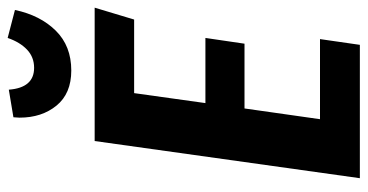

<svg xmlns="http://www.w3.org/2000/svg" viewBox="-249 -710 959 501"><g transform="rotate(-90 230.5 -459.5)"><path d="M430 -589H238L212 -403H382L367 -301H198L170 -104H379L364 0H16L113 -692H461ZM174 -888 175 -904 247 -916Q252 -850 304 -850Q332 -850 351.5 -868.5Q371 -887 382 -919L455 -900Q441 -834 401 -793.5Q361 -753 297 -753Q237 -753 205.5 -791.5Q174 -830 174 -888Z"/></g></svg>

Font: Fira Sans Compressed SemiBold
Style: Italic
Weight: 600
Width: 1
Italic angle: -8°
Designer: bBox Type GmbH & Carrois Corporate GbR & Edenspiekermann AG
Foundry: bBox Type GmbH & Carrois Corporate GbR & Edenspiekermann AG
Version: Version 4.301